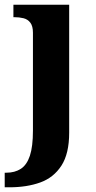

<svg xmlns="http://www.w3.org/2000/svg" viewBox="-40 -556 406 816"><path d="M-20 240V178H-13Q23 178 48.5 161.5Q74 145 87 106Q100 67 100 -1V-417Q100 -445 89 -459.5Q78 -474 60 -478.5Q42 -483 21 -483H17V-536H254V8Q254 97 221 148Q188 199 131 219.5Q74 240 0 240Z"/></svg>

Font: Noto Rashi Hebrew
Style: Bold
Weight: 700
Version: Version 1.006